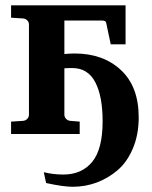

<svg xmlns="http://www.w3.org/2000/svg" viewBox="-20 -508 576 728"><path d="M456.1 -339.8H399.9L384.8 -411.1Q383.3 -422.9 379.9 -426.5Q376.5 -430.2 366.2 -430.2H224.1V-303.2Q248.5 -305.2 263.2 -305.2Q371.1 -305.2 438.5 -242.4Q505.9 -179.7 505.9 -63Q505.9 2.4 484.1 54.2Q462.4 106 426.3 137Q390.1 168 346.7 184.1Q303.2 200.2 255.9 200.2Q220.2 200.2 154.8 186L146 145Q182.1 153.8 220.2 153.8Q290 153.8 329.6 105.7Q369.1 57.6 369.1 -47.9Q369.1 -143.1 341.1 -196.5Q313 -250 253.9 -250Q233.9 -250 224.1 -249V-73.2Q224.1 -64 230.5 -57.4Q236.8 -50.8 246.1 -49.8L282.2 -46.9V0H22V-46.9L67.9 -49.8Q77.1 -50.8 83.5 -57.4Q89.8 -64 89.8 -73.2V-415Q89.8 -424.3 83.5 -430.7Q77.1 -437 67.9 -438L22 -440.9V-487.8H456.1Z"/></svg>

Font: Veleka
Style: Bold
Weight: 700
Designer: Stefan Peev, Context Ltd, 2016; SIL International, 1997-2014.
Foundry: Stefan Peev, Context Ltd, 2016
Version: Version 1.000